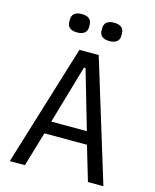

<svg xmlns="http://www.w3.org/2000/svg" viewBox="-130 -981 860 1068"><g transform="rotate(15 300.0 -447.0)"><path d="M570 0 356 -698H245L31 0H118L177 -199H422L481 0ZM402 -272H197L295 -609H304ZM207 -788C248 -788 264 -808 264 -834V-848C264 -874 248 -894 207 -894C166 -894 150 -874 150 -848V-834C150 -808 166 -788 207 -788ZM393 -788C434 -788 450 -808 450 -834V-848C450 -874 434 -894 393 -894C352 -894 336 -874 336 -848V-834C336 -808 352 -788 393 -788Z"/></g></svg>

Font: IBM Plex Mono
Style: Regular
Weight: 400
Monospace: yes
Designer: Mike Abbink, Paul van der Laan, Pieter van Rosmalen
Foundry: Bold Monday
Version: Version 2.004